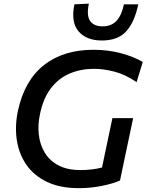

<svg xmlns="http://www.w3.org/2000/svg" viewBox="-20 -992 782 1024"><path d="M400.5 11.5Q300 11.5 230 -22.2Q160 -56 120.2 -114Q80.5 -172 69.5 -246Q58.5 -320 75.5 -400.5Q110 -562 213.8 -644.2Q317.5 -726.5 478.5 -726.5Q556 -726.5 624.8 -708.2Q693.5 -690 741.5 -661.5L708.5 -554Q648 -595 590 -610Q532 -625 481.5 -625Q412 -625 353.2 -600.5Q294.5 -576 253 -523.2Q211.5 -470.5 193.5 -385Q181 -327.5 187 -274Q193 -220.5 218.8 -177.8Q244.5 -135 291.8 -110Q339 -85 409.5 -85Q439.5 -85 467.8 -88.2Q496 -91.5 524 -98.5Q530 -126.5 535.2 -151.8Q540.5 -177 546 -203Q556 -251 563.8 -287.5Q571.5 -324 579.5 -362H690Q682 -324 674.5 -287.5Q667 -251 656.5 -203Q648 -162.5 639.5 -121.8Q631 -81 620 -29Q582 -12.5 522.5 -0.5Q463 11.5 400.5 11.5ZM523.5 -776Q440.5 -776 398.8 -825Q357 -874 377 -969L454 -972.5Q440.5 -909 460.8 -880.2Q481 -851.5 527 -851.5Q573.5 -851.5 601 -880.5Q628.5 -909.5 641 -969H717.5Q697 -872.5 652.5 -824.2Q608 -776 523.5 -776Z"/></svg>

Font: Commissioner Medium
Style: Italic
Weight: 500
Italic angle: -12°
Designer: Kostas Bartsokas
Foundry: Kostas Bartsokas
Version: Version 1.000; ttfautohint (v1.8.3)